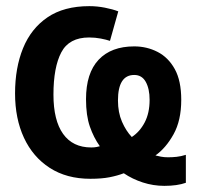

<svg xmlns="http://www.w3.org/2000/svg" viewBox="-20 -572 640 625"><path d="M515 33Q479 33 445 22Q411 11 383 -8Q362 0 336.5 5Q311 10 274 10Q197 10 142 -25.5Q87 -61 58 -123.5Q29 -186 29 -268Q29 -351 55 -415Q81 -479 134.5 -515.5Q188 -552 271 -552Q296 -552 321.5 -547Q347 -542 365 -535L338 -439Q326 -443 308 -446.5Q290 -450 270 -450Q205 -450 179.5 -401.5Q154 -353 154 -264Q154 -180 185.5 -136Q217 -92 277 -92Q287 -92 294.5 -93.5Q302 -95 305 -96Q285 -124 272.5 -160Q260 -196 260 -249Q260 -334 301 -377.5Q342 -421 417 -421Q458 -421 493 -403Q528 -385 549 -347Q570 -309 570 -247Q570 -180 545 -135Q520 -90 486 -66Q494 -64 504 -62Q514 -60 527 -60Q541 -60 555 -61.5Q569 -63 585 -68V23Q557 33 515 33ZM409 -126Q435 -143 451 -173.5Q467 -204 467 -247Q467 -283 454.5 -305.5Q442 -328 417 -328Q364 -328 364 -245Q364 -206 377 -176Q390 -146 409 -126Z"/></svg>

Font: Noto Sans Mono SemiBold
Style: Regular
Weight: 600
Designer: Monotype Design Team
Foundry: Monotype Imaging Inc.
Version: Version 2.014; ttfautohint (v1.8.4.7-5d5b)